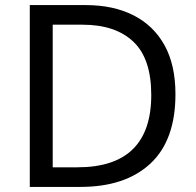

<svg xmlns="http://www.w3.org/2000/svg" viewBox="-20 -734 770 754"><path d="M669 -364Q669 -183 570.5 -91.5Q472 0 296 0H97V-714H317Q425 -714 504 -674Q583 -634 626 -556.5Q669 -479 669 -364ZM574 -361Q574 -504 503.5 -570.5Q433 -637 304 -637H187V-77H284Q574 -77 574 -361Z"/></svg>

Font: Noto Sans Anatolian Hieroglyphs
Style: Regular
Weight: 400
Designer: Monotype Design Team
Foundry: Monotype Imaging Inc.
Version: Version 2.001; ttfautohint (v1.8.4.7-5d5b)